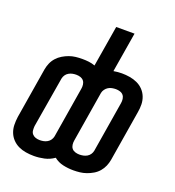

<svg xmlns="http://www.w3.org/2000/svg" viewBox="-135 -841 869 955"><g transform="rotate(20 300.0 -363.5)"><path d="M151 8Q129 8 108 4.5Q87 1 69 -7.5Q51 -16 37 -30.5Q23 -45 15.5 -64Q8 -83 7.5 -104Q7 -125 10 -147L54 -415Q57 -432 64 -448.5Q71 -465 83.5 -479Q96 -493 112 -502.5Q128 -512 144.5 -518Q161 -524 178.5 -526Q196 -528 213 -528Q231 -528 248 -526Q265 -524 281 -518L317 -735H414L379 -524Q390 -526 401 -527Q412 -528 423 -528Q444 -528 465 -524.5Q486 -521 504.5 -512.5Q523 -504 537 -489.5Q551 -475 558.5 -456Q566 -437 566.5 -416Q567 -395 563 -373L519 -105Q516 -88 509 -71.5Q502 -55 490 -41Q478 -27 462 -17.5Q446 -8 429 -2Q412 4 394.5 6Q377 8 360 8Q332 8 305 2Q278 -4 257 -21Q233 -4 205.5 2Q178 8 151 8ZM152 -76Q162 -76 172 -78Q182 -80 191.5 -85.5Q201 -91 207 -100Q213 -109 215 -119L259 -387Q261 -398 259.5 -409.5Q258 -421 251.5 -429Q245 -437 234.5 -440.5Q224 -444 212 -444Q202 -444 192 -442Q182 -440 172.5 -434.5Q163 -429 157 -420Q151 -411 149 -401L104 -133Q103 -122 104 -110.5Q105 -99 112 -91Q119 -83 129.5 -79.5Q140 -76 152 -76ZM361 -76Q371 -76 381.5 -78Q392 -80 401.5 -85.5Q411 -91 417 -100Q423 -109 425 -119L469 -387Q471 -398 469.5 -409.5Q468 -421 461.5 -429Q455 -437 444 -440.5Q433 -444 422 -444Q412 -444 401.5 -442Q391 -440 382 -434.5Q373 -429 366.5 -420Q360 -411 358 -401L314 -133Q312 -122 313.5 -110.5Q315 -99 321.5 -91Q328 -83 339 -79.5Q350 -76 361 -76Z"/></g></svg>

Font: Iosevka SS04 Medium Extended
Style: Italic
Weight: 500
Width: 7
Italic angle: -9°
Monospace: yes
Designer: Belleve Invis
Foundry: Belleve Invis
Version: Version 19.0.0; ttfautohint (v1.8.4)